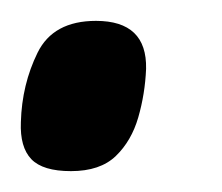

<svg xmlns="http://www.w3.org/2000/svg" viewBox="-32 -160 213 184"><path d="M-12 -43Q-11 -79 4 -109.5Q19 -140 60 -140Q109 -140 108 -94Q107 -70 100.5 -47.5Q94 -25 79 -10.5Q64 4 36 4Q9 4 -2 -7.5Q-13 -19 -12 -43Z"/></svg>

Font: Georama Condensed SemiBold
Style: Italic
Weight: 600
Width: 3
Italic angle: -9°
Designer: Jean-Baptiste Levee
Foundry: Production Type
Version: Version 1.000